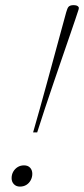

<svg xmlns="http://www.w3.org/2000/svg" viewBox="-20 -700 319 728"><path d="M278 -664 274.5 -653.5Q273.5 -650 265.5 -626.2Q257.5 -602.5 244.5 -564.8Q231.5 -527 215.5 -480.5Q199.5 -434 182.5 -384Q165.5 -334 149.5 -286Q133.5 -238 121 -198H105.5Q117 -238 130.5 -286Q144 -334 157.5 -383.8Q171 -433.5 183.8 -480.2Q196.5 -527 206.8 -564.8Q217 -602.5 223.5 -626Q230 -649.5 231 -653.5L234.5 -664Q236.5 -670 239.2 -673.5Q242 -677 247 -678.8Q252 -680.5 258.5 -680.5Q266 -680.5 270.8 -678.8Q275.5 -677 277.8 -673.5Q280 -670 278 -664ZM71 -73Q86 -73 94.2 -64Q102.5 -55 102.5 -41Q102.5 -28 96.5 -16.8Q90.5 -5.5 80 1Q69.5 7.5 55.5 7.5Q41.5 7.5 32.8 -1.5Q24 -10.5 24 -24.5Q24 -38 30.2 -49Q36.5 -60 47 -66.5Q57.5 -73 71 -73Z"/></svg>

Font: Newsreader 24pt ExtraLight
Style: Italic
Weight: 250
Italic angle: -17°
Designer: Hugues Gentile
Foundry: Production Type
Version: Version 1.003